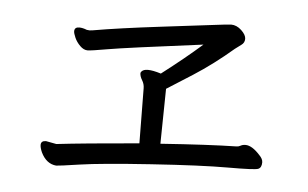

<svg xmlns="http://www.w3.org/2000/svg" viewBox="-44 -671 1087 678"><g transform="rotate(5 500.0 -332.0)"><path d="M177 -57Q186 -57 260 -68Q334 -79 510.5 -91Q687 -103 782 -103Q877 -103 889 -108Q901 -113 901 -132Q901 -144 888 -157Q860 -188 837 -188Q827 -188 820 -184Q813 -180 806 -180Q706 -178 537 -166L540 -361Q561 -374 630.5 -418.5Q700 -463 770 -523Q780 -531 791.5 -539Q803 -547 803 -561Q803 -575 786 -591Q769 -607 749 -607Q733 -606 693.5 -601Q654 -596 504.5 -578Q355 -560 263 -544L253 -543L243 -544Q228 -550 216 -550Q199 -550 199 -535Q199 -528 205.5 -513Q212 -498 225 -485Q238 -472 252 -472Q264 -472 324 -482.5Q384 -493 658 -528Q598 -475 517 -413Q488 -422 471 -422Q450 -422 445 -409Q445 -397 453 -384Q461 -371 461 -356L463 -161Q265 -144 171 -133L134 -140Q116 -140 116 -125Q116 -115 123 -99Q142 -60 177 -57Z"/></g></svg>

Font: LXGW WenKai Mono TC
Style: Bold
Weight: 700
Designer: LXGW / Fontworks Inc.
Foundry: LXGW / Fontworks Inc.
Version: Version 1.330